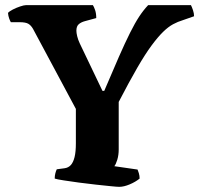

<svg xmlns="http://www.w3.org/2000/svg" viewBox="-20 -724 772 744"><path d="M442 0Q434 0 409.5 -2.5Q385 -5 352 -8.5Q319 -12 286 -16.5Q253 -21 227 -25Q201 -29 192 -32Q192 -43 194.5 -52.5Q197 -62 200 -68L230 -72Q245 -74 254.5 -84.5Q264 -95 269 -115.5Q274 -136 274 -169V-302L108 -612Q100 -626 89.5 -632Q79 -638 56 -638H22Q19 -643 15.5 -652.5Q12 -662 11 -674Q16 -680 29.5 -687Q43 -694 58 -699Q73 -704 80 -704H340Q344 -698 348.5 -685Q353 -672 353 -654L309 -642Q294 -638 285 -630Q276 -622 276 -605Q276 -597 279 -584Q282 -571 289 -556L377 -372H384Q417 -450 441 -504.5Q465 -559 484 -597Q503 -635 519.5 -660Q536 -685 554 -704H720Q724 -696 728 -684Q732 -672 732 -661L689 -646Q669 -640 650.5 -630Q632 -620 612 -600.5Q592 -581 567.5 -548Q543 -515 512 -461.5Q481 -408 440 -329V-145Q440 -123 434.5 -105Q429 -87 423 -80L513 -67Q515 -63 518 -53Q521 -43 521 -32Q505 -19 482.5 -9.5Q460 0 442 0Z"/></svg>

Font: Texturina Medium 12pt ExtraBold
Style: Regular
Weight: 800
Version: Version 1.002